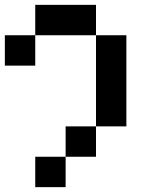

<svg xmlns="http://www.w3.org/2000/svg" viewBox="-20 -770 665 790"><path d="M375 -625H125V-750H375ZM375 -250V-625H500V-250ZM125 -625V-500H0V-625ZM375 -125H250V-250H375ZM250 -125V0H125V-125Z"/></svg>

Font: Tiny5
Style: Regular
Weight: 400
Designer: Stefan Schmidt
Foundry: Made with Bits'n'Picas by Kreative Software
Version: Version 1.002; ttfautohint (v1.8.4.7-5d5b)